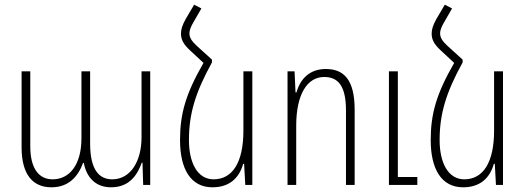

<svg xmlns="http://www.w3.org/2000/svg" viewBox="-20 -788 2238 818"><path d="M199 10C271 10 312 -34 334 -94H337C348 -35 385 10 453 10C535 10 567 -48 584 -95H587L590 0H620V-484H583V-203C583 -102 537 -24 458 -24C405 -24 364 -61 364 -176V-484H327V-199C327 -87 277 -24 204 -24C150 -24 109 -64 109 -165V-484H72V-160C72 -43 121 10 199 10Z M883 -534 818 -593C796 -613 787 -629 787 -646C787 -660 794 -676 804 -693L838 -752L807 -768L770 -705C757 -681 751 -663 751 -645C751 -619 762 -599 789 -574L847 -520C771 -388 747 -303 747 -191C747 -69 792 10 885 10C957 10 999 -29 1016 -90H1020L1025 0H1055V-484H1017V-231C1017 -97 971 -24 890 -24C821 -24 785 -95 785 -191C785 -303 812 -393 883 -522Z M1205 0H1242V-253C1242 -386 1289 -460 1361 -460C1420 -460 1454 -423 1454 -317V0H1491V-320C1491 -450 1444 -494 1368 -494C1302 -494 1260 -455 1243 -394H1239L1235 -484H1205ZM1637 0H1758V-34H1675V-484H1637Z M1951 -534 1886 -593C1864 -613 1855 -629 1855 -646C1855 -660 1862 -676 1872 -693L1906 -752L1875 -768L1838 -705C1825 -681 1819 -663 1819 -645C1819 -619 1830 -599 1857 -574L1915 -520C1839 -388 1815 -303 1815 -191C1815 -69 1860 10 1953 10C2025 10 2067 -29 2084 -90H2088L2093 0H2123V-484H2085V-231C2085 -97 2039 -24 1958 -24C1889 -24 1853 -95 1853 -191C1853 -303 1880 -393 1951 -522Z"/></svg>

Font: Noto Sans Armenian Condensed ExtraLight
Style: Regular
Weight: 200
Width: 3
Designer: Monotype Design Team
Foundry: Monotype Imaging Inc.
Version: Version 2.008